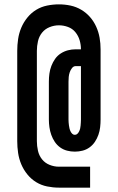

<svg xmlns="http://www.w3.org/2000/svg" viewBox="-20 -780 540 880"><path d="M393 80H250Q223 80 196 74.5Q169 69 146 55Q123 41 105.5 19.5Q88 -2 77.5 -27Q67 -52 63 -79Q59 -106 59 -133V-547Q59 -574 63 -601Q67 -628 77.5 -653Q88 -678 105.5 -699.5Q123 -721 146 -735Q169 -749 196 -754.5Q223 -760 250 -760Q277 -760 303 -754.5Q329 -749 352 -735.5Q375 -722 392.5 -702Q410 -682 421 -657.5Q432 -633 436.5 -607Q441 -581 441 -554V-232Q441 -215 439 -197Q437 -179 431 -162Q425 -145 415 -130Q405 -115 390.5 -104.5Q376 -94 358.5 -89.5Q341 -85 323 -85Q305 -85 287.5 -89.5Q270 -94 255.5 -104.5Q241 -115 231 -130Q221 -145 215 -162Q209 -179 206.5 -197Q204 -215 204 -232V-406Q204 -425 206.5 -443Q209 -461 215.5 -478Q222 -495 232.5 -510Q243 -525 258.5 -535Q274 -545 291.5 -549.5Q309 -554 327 -554H351Q351 -575 345 -595.5Q339 -616 325.5 -632.5Q312 -649 291.5 -656.5Q271 -664 250 -664Q228 -664 207 -655.5Q186 -647 172.5 -630Q159 -613 154 -591Q149 -569 149 -547V-133Q149 -111 154 -89Q159 -67 172.5 -50Q186 -33 207 -24.5Q228 -16 250 -16H393ZM323 -162Q330 -162 335 -167Q340 -172 343 -178.5Q346 -185 347.5 -191.5Q349 -198 349.5 -205Q350 -212 350.5 -219Q351 -226 351 -232V-477H327Q317 -477 310 -468Q303 -459 299.5 -448.5Q296 -438 295 -427.5Q294 -417 294 -406V-232Q294 -226 294.5 -219Q295 -212 296 -205Q297 -198 298.5 -191.5Q300 -185 303 -178.5Q306 -172 311 -167Q316 -162 323 -162Z"/></svg>

Font: Moesevka
Style: Bold
Weight: 700
Monospace: yes
Designer: Belleve Invis
Foundry: Belleve Invis
Version: Version 32.5.0; ttfautohint (v1.8.4)